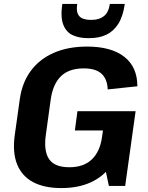

<svg xmlns="http://www.w3.org/2000/svg" viewBox="-20 -947 755 977"><path d="M292 10Q205 10 148 -20.5Q91 -51 67 -111Q43 -171 55 -259L81 -444Q93 -528 137.5 -587.5Q182 -647 254.5 -678.5Q327 -710 423 -710Q546 -710 612.5 -658Q679 -606 679 -508L528 -492Q526 -545 496.5 -572Q467 -599 406 -599Q331 -599 290 -559Q249 -519 238 -440L213 -259Q202 -178 230 -137Q258 -96 333 -96Q406 -96 447.5 -136Q489 -176 499 -249L592 -228Q582 -155 543.5 -101.5Q505 -48 441.5 -19Q378 10 292 10ZM492 -200 513 -346 553 -283H361L374 -381H670L617 -1H534ZM426 -753Q384 -753 351 -767.5Q318 -782 302.5 -820Q287 -858 297 -927H373Q368 -894 376 -876.5Q384 -859 401.5 -852.5Q419 -846 439 -846H448Q486 -846 509.5 -865.5Q533 -885 539 -927H615Q606 -863 581.5 -825Q557 -787 520.5 -770Q484 -753 436 -753Z"/></svg>

Font: Pathway Extreme 28pt
Style: Bold Italic
Weight: 700
Italic angle: -8°
Designer: Eduardo Rodriguez Tunni
Foundry: Eduardo Rodriguez Tunni
Version: Version 1.001;gftools[0.9.26]